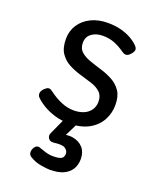

<svg xmlns="http://www.w3.org/2000/svg" viewBox="-146 -604 777 958"><g transform="rotate(20 243.0 -125.0)"><path d="M244 19Q204 19 169 8Q134 -3 107 -19.5Q80 -36 64 -53Q57 -61 57.5 -72.5Q58 -84 71 -98Q82 -109 91 -111Q100 -113 111 -105Q148 -77 181.5 -63.5Q215 -50 246 -50Q276 -50 299 -59.5Q322 -69 335.5 -88Q349 -107 349 -133Q349 -165 330 -182.5Q311 -200 281.5 -209.5Q252 -219 219 -228.5Q186 -238 156.5 -253.5Q127 -269 108 -297Q89 -325 89 -373Q89 -415 110.5 -448Q132 -481 170.5 -500Q209 -519 259 -519Q299 -519 330.5 -510.5Q362 -502 385.5 -488.5Q409 -475 424 -459Q435 -448 433.5 -437.5Q432 -427 421 -415Q410 -402 399.5 -400.5Q389 -399 376 -408Q348 -428 320 -439Q292 -450 258 -450Q222 -450 198.5 -432.5Q175 -415 175 -383Q175 -353 193.5 -336.5Q212 -320 241.5 -309.5Q271 -299 304.5 -289Q338 -279 367.5 -263Q397 -247 415.5 -219.5Q434 -192 434 -146Q434 -103 413.5 -65Q393 -27 351 -4Q309 19 244 19ZM236 269Q220 269 188 263.5Q156 258 129 241Q118 234 116.5 222.5Q115 211 120 200Q127 186 136 182Q145 178 158 184Q169 188 188 194Q207 200 229 200Q260 200 272.5 192.5Q285 185 285 166Q285 151 269.5 140Q254 129 210 135Q199 136 193 134Q187 132 181 125Q176 118 175.5 111Q175 104 178 97L228 -13H298L239 105L209 89Q254 72 289 78Q324 84 344 107Q364 130 364 166Q364 198 349.5 221Q335 244 307 256.5Q279 269 236 269Z"/></g></svg>

Font: Playwrite CL
Style: Regular
Weight: 400
Designer: Veronika Burian, José Scaglione
Foundry: TypeTogether
Version: Version 1.002